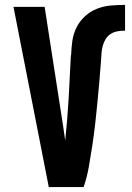

<svg xmlns="http://www.w3.org/2000/svg" viewBox="-20 -763 540 783"><path d="M321 0H179L35 -735H162L238 -245Q240 -231 242 -217Q244 -203 246 -190Q255 -276 260 -363Q265 -450 269 -537L270 -538Q271 -567 275 -596Q279 -625 292 -651Q305 -677 327 -697Q349 -717 376 -727.5Q403 -738 432 -740.5Q461 -743 490 -743V-638Q475 -638 460 -635.5Q445 -633 432 -625Q419 -617 411 -604Q403 -591 399 -576Q395 -561 394 -546Q393 -531 392 -516V-515Q389 -472 385 -428.5Q381 -385 377 -342Q373 -299 368 -256Q363 -213 356.5 -170Q350 -127 342.5 -84Q335 -41 321 0Z"/></svg>

Font: Iosevka Extrabold
Style: Regular
Weight: 800
Monospace: yes
Designer: Belleve Invis
Foundry: Belleve Invis
Version: Version 32.5.0; ttfautohint (v1.8.4)